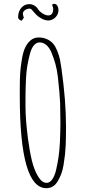

<svg xmlns="http://www.w3.org/2000/svg" viewBox="-20 -963 450 1004"><path d="M93.8 -855 104.5 -870.1Q99.6 -886.2 99.6 -891.1Q99.6 -902.3 110.8 -910.2Q122.1 -918 136.7 -918L143.6 -915Q159.7 -896 168.9 -886.7Q179.7 -875.5 197.8 -865.7Q215.8 -856 232.4 -856Q246.1 -856 258.3 -863.3Q270.5 -870.6 278.1 -882.8Q285.6 -895 285.6 -908.7Q285.6 -922.9 279.8 -932.9Q273.9 -942.9 262.7 -942.9Q255.4 -942.9 252.4 -937Q253.4 -933.1 255.9 -928.2Q258.3 -920.9 258.3 -918Q258.3 -882.3 232.4 -882.3Q217.8 -882.3 200.2 -894.3Q182.6 -906.2 175.3 -920.9Q157.7 -941.4 132.8 -941.4Q108.4 -941.4 91.6 -922.4Q74.7 -903.3 74.7 -872.1Q74.7 -866.2 81.1 -860.6Q87.4 -855 93.8 -855ZM222.2 21Q260.3 21 281.7 -15.1Q293.5 -35.6 300.8 -54.9Q308.1 -74.2 312.5 -101.6Q317.9 -135.3 320.1 -156.2Q322.3 -177.2 323.7 -206.5Q325.2 -249 325.2 -298.8V-301.8Q325.2 -436 301.3 -605Q298.8 -624 293.5 -652.3Q288.6 -674.3 279.5 -696.8Q270.5 -719.2 259.3 -732.9Q246.6 -748.5 226.6 -757.8Q206.5 -767.1 182.1 -767.1Q156.2 -767.1 138.2 -750.5Q120.1 -734.4 109.6 -709.7Q99.1 -685.1 93.3 -646Q87.4 -610.4 85.4 -578.1Q83.5 -545.9 83.5 -500.5V-460Q83.5 21 222.2 21ZM249.5 -687.5Q261.7 -657.2 269.8 -628.4Q277.8 -599.6 282.2 -563.5L283.7 -550.3Q292 -478 294.4 -423.3Q295.9 -372.1 295.9 -323.2V-318.8Q295.9 -278.3 293 -214.4Q290 -147 273.9 -76.7Q266.6 -43.9 253.4 -25.4Q240.2 -6.8 224.1 -6.8Q198.7 -6.8 178.2 -42Q158.7 -74.7 147 -122.3Q135.3 -169.9 126.5 -236.3Q113.3 -337.9 113.3 -405.8V-454.6Q113.3 -497.1 116.2 -556.2Q118.2 -590.3 123 -619.4Q127.9 -648.4 136.2 -680.2Q143.6 -709.5 156.7 -725.3Q169.9 -741.2 187 -741.2Q206.5 -741.2 222.7 -727.3Q238.8 -713.4 249.5 -687.5Z"/></svg>

Font: Amatica SC
Style: Regular
Weight: 400
Version: Version 2.000